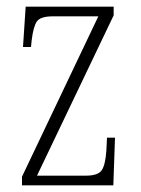

<svg xmlns="http://www.w3.org/2000/svg" viewBox="-20 -556 422 576"><path d="M46 0V-26L275 -507H139Q101 -507 90.5 -491.5Q80 -476 75 -435L73 -415H49L57 -536H321V-510L91 -29H237Q274 -29 285 -45Q296 -61 299 -103L301 -143H325L320 0Z"/></svg>

Font: Noto Serif Ethiopic ExtraCondensed ExtraLight
Style: Regular
Weight: 200
Width: 2
Designer: Monotype Design Team
Foundry: Monotype Imaging Inc.
Version: Version 2.102; ttfautohint (v1.8.4.7-5d5b)